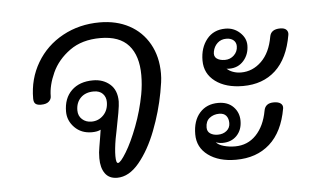

<svg xmlns="http://www.w3.org/2000/svg" viewBox="-46 -689 1238 759"><g transform="rotate(-5 572.5 -310.0)"><path d="M598 -397Q598 -379 595.5 -361.5Q593 -344 589 -322Q575 -247 546.5 -173Q518 -99 477.5 -50Q437 -1 390 -1Q358 -1 342 -23.5Q326 -46 326 -84Q326 -108 330 -128L336 -164Q336 -163 341 -196Q328 -189 306 -189Q264 -189 237.5 -216Q211 -243 211 -279Q211 -332 242.5 -362.5Q274 -393 328 -393Q368 -393 395 -369.5Q422 -346 422 -301Q422 -288 416.5 -256Q411 -224 403 -185L397 -155Q390 -114 390 -87Q390 -59 398 -59Q408 -59 431.5 -97.5Q455 -136 478 -196.5Q501 -257 513 -321Q520 -359 520 -397Q520 -474 483.5 -515.5Q447 -557 371 -557Q298 -557 249.5 -522Q201 -487 178.5 -437.5Q156 -388 156 -345Q156 -333 146 -324Q136 -315 115 -315Q100 -315 93 -321Q86 -327 86 -342Q86 -420 123.5 -483.5Q161 -547 227 -583Q293 -619 374 -619Q440 -619 490.5 -592Q541 -565 569.5 -514.5Q598 -464 598 -397ZM375 -303Q375 -323 362.5 -336Q350 -349 327 -349Q294 -349 275 -330Q256 -311 256 -280Q256 -258 271 -244.5Q286 -231 308 -231Q336 -231 355.5 -251Q375 -271 375 -303Z M1113 -505Q1097 -412 1046.5 -365.5Q996 -319 917 -319Q849 -319 807.5 -350Q766 -381 766 -433Q766 -484 793 -517.5Q820 -551 867 -551Q900 -551 924 -529Q948 -507 948 -478Q948 -442 926 -417Q904 -392 869 -392Q861 -392 858 -393Q867 -384 882 -378.5Q897 -373 914 -373Q960 -373 995 -407Q1030 -441 1041 -504Q1046 -533 1083 -533Q1100 -533 1107.5 -525Q1115 -517 1113 -505ZM855 -428Q876 -428 891 -442.5Q906 -457 906 -478Q906 -493 895.5 -502Q885 -511 867 -511Q846 -511 832 -498Q818 -485 814 -465Q810 -446 822 -437Q834 -428 855 -428ZM1067 -217Q1051 -125 998.5 -78Q946 -31 864 -31Q796 -31 754 -62Q712 -93 712 -145Q712 -199 739.5 -230Q767 -261 813 -261Q851 -261 873 -238.5Q895 -216 895 -183Q895 -147 873.5 -124.5Q852 -102 817 -102Q802 -102 790 -107Q799 -96 820 -90Q841 -84 865 -84Q915 -84 948.5 -119Q982 -154 993 -214Q998 -244 1032 -244Q1051 -244 1060 -236.5Q1069 -229 1067 -217ZM801 -136Q822 -136 836 -147.5Q850 -159 850 -178Q850 -196 841 -207Q832 -218 813 -218Q791 -218 775 -205.5Q759 -193 759 -168Q759 -152 771 -144Q783 -136 801 -136Z"/></g></svg>

Font: Mali
Style: Italic
Weight: 400
Italic angle: -10°
Version: Version 1.000; ttfautohint (v1.6)